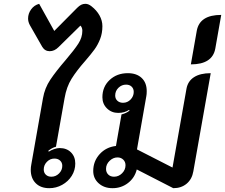

<svg xmlns="http://www.w3.org/2000/svg" viewBox="-20 -976 1178 1005"><path d="M141 -87Q141 -101 144 -116L205 -462Q214 -515 243.5 -559Q273 -603 323 -661Q369 -715 390 -747.5Q411 -780 411 -815Q411 -832 401 -842L286 -729Q265 -708 240 -708Q215 -708 201 -731L136 -845Q127 -862 127 -879Q127 -905 143 -927Q159 -949 185 -956L264 -814L384 -935Q395 -946 405 -951Q415 -956 427 -956Q443 -956 459 -943Q486 -922 501 -895Q516 -868 516 -839Q516 -802 504 -771.5Q492 -741 474.5 -717Q457 -693 426 -657Q381 -606 354.5 -563.5Q328 -521 318 -462L273 -208Q253 -203 233 -187L235 -182Q247 -190 263 -195.5Q279 -201 292 -201Q329 -201 351.5 -178.5Q374 -156 374 -120Q374 -85 355.5 -55.5Q337 -26 305.5 -8.5Q274 9 238 9Q193 9 167 -17Q141 -43 141 -87ZM306 -108Q306 -125 294.5 -135.5Q283 -146 265 -146Q242 -146 225.5 -129Q209 -112 209 -89Q209 -72 220 -61.5Q231 -51 249 -51Q272 -51 289 -68Q306 -85 306 -108Z M468 -81Q468 -132 501.5 -169Q535 -206 587 -212L616 -377Q643 -384 658 -397L656 -401Q632 -385 599 -385Q564 -385 540 -408.5Q516 -432 516 -467Q516 -522 554 -557.5Q592 -593 649 -593Q695 -593 721.5 -568Q748 -543 748 -499Q748 -482 746 -473L697 -194L883 -99L956 -511Q963 -551 995.5 -572Q1028 -593 1083 -593L992 -79Q985 -38 957 -14.5Q929 9 887 9L696 -89Q685 -45 650 -18Q615 9 569 9Q525 9 496.5 -16.5Q468 -42 468 -81ZM680 -495Q680 -512 669 -522.5Q658 -533 640 -533Q617 -533 600 -516.5Q583 -500 583 -476Q583 -459 594.5 -448.5Q606 -438 624 -438Q647 -438 663.5 -455Q680 -472 680 -495ZM637 -111Q637 -129 625 -140.5Q613 -152 595 -152Q572 -152 553.5 -134Q535 -116 535 -92Q535 -74 546.5 -62.5Q558 -51 577 -51Q601 -51 619 -69Q637 -87 637 -111Z M1010 -815Q1025 -898 1138 -898L1107 -722Q1092 -639 979 -639Z"/></svg>

Font: K2D SemiBold
Style: Italic
Weight: 600
Italic angle: -10°
Designer: Katatrad Aksorn Co.,Ltd.
Foundry: Cadson Demak Co.,Ltd.
Version: Version 1.000; ttfautohint (v1.6)